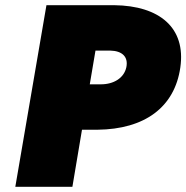

<svg xmlns="http://www.w3.org/2000/svg" viewBox="-20 -720 718 740"><path d="M159 -700 39 0H259L296 -220H356C537 -222 653 -306 675 -460C697 -613 595 -698 420 -700ZM405 -525C451 -524 475 -501 467 -461C458 -419 418 -395 369 -395H326L348 -525Z"/></svg>

Font: Jost* Black
Style: Italic
Weight: 900
Italic angle: -10°
Version: Version 3.7